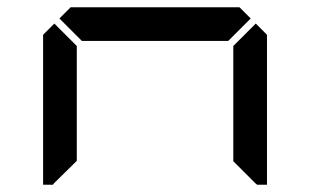

<svg xmlns="http://www.w3.org/2000/svg" viewBox="-20 -1020 856 530"><path d="M686 -955 717 -924V-510H690L685 -514L624 -575V-893ZM130 -515 126 -510H99V-924L130 -955L192 -893V-576ZM144 -969 175 -1000H641L672 -969L610 -907H206Z"/></svg>

Font: seg115
Style: Regular
Weight: 400
Designer: Keshikan(Twitter:@keshinomi_88pro)
Version: seg115 Version 0.46